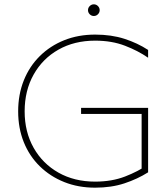

<svg xmlns="http://www.w3.org/2000/svg" viewBox="-20 -858 779 888"><path d="M420 -18Q324 -18 250.5 -59.5Q177 -101 135.5 -174.5Q94 -248 94 -343Q94 -439 135.5 -513Q177 -587 250.5 -628.5Q324 -670 420 -670Q497 -670 558 -646.5Q619 -623 665 -591V-627Q616 -659 555.5 -678.5Q495 -698 420 -698Q342 -698 277 -672Q212 -646 164 -598.5Q116 -551 90 -486Q64 -421 64 -343Q64 -265 90 -200.5Q116 -136 164 -89Q212 -42 277 -16Q342 10 420 10Q495 10 555.5 -10Q616 -30 665 -61V-97Q619 -65 558 -41.5Q497 -18 420 -18ZM635 -61 665 -75V-359H355V-331H635ZM414 -784Q425 -784 433 -792Q441 -800 441 -811Q441 -822 433 -830Q425 -838 414 -838Q403 -838 395 -830Q387 -822 387 -811Q387 -800 395 -792Q403 -784 414 -784Z"/></svg>

Font: Roundo Variable
Style: Regular
Weight: 200
Designer: Shiva Nallaperumal
Foundry: Indian Type Foundry
Version: Version 2.000